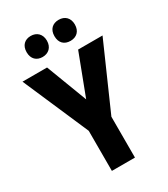

<svg xmlns="http://www.w3.org/2000/svg" viewBox="-222 -1116 984 1124"><g transform="rotate(-30 270.5 -554.0)"><path d="M107 -944C107 -898 135 -873 175 -873C215 -873 244 -899 244 -944C244 -989 215 -1015 175 -1015C135 -1015 107 -990 107 -944ZM295 -944C295 -898 322 -873 364 -873C405 -873 433 -899 433 -944C433 -989 405 -1015 364 -1015C323 -1015 295 -990 295 -944ZM271 -531 166 -807H0L192 -364V-93H348V-369L541 -807H376Z"/></g></svg>

Font: Noto Sans Kannada UI Condensed ExtraBold
Style: Regular
Weight: 800
Width: 3
Designer: Jelle Bosma - Monotype Design Team
Foundry: Monotype Imaging Inc.
Version: Version 2.005